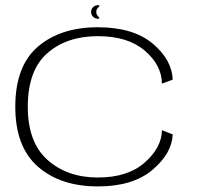

<svg xmlns="http://www.w3.org/2000/svg" viewBox="-20 -696 754 722"><path d="M348 5Q479.5 5 553 -57Q626.5 -119 629.5 -190.5L589 -206.5Q588 -141 524.2 -84.8Q460.5 -28.5 348 -28.5Q233 -28.5 158.8 -94.5Q84.5 -160.5 84.5 -294.5Q84.5 -431.5 157.8 -495.8Q231 -560 348 -560Q461 -560 524.5 -505.5Q588 -451 589 -381.5L629.5 -396.5Q626.5 -472 553.2 -532.8Q480 -593.5 348 -593.5Q208 -593.5 122.8 -520.8Q37.5 -448 37.5 -294.5Q37.5 -143.5 122.8 -69.2Q208 5 348 5ZM348 -625.5Q358.5 -625.5 350.2 -633.2Q342 -641 342 -651.5Q342 -661.5 350.5 -669Q359 -676.5 348 -676.5Q337.5 -676.5 330 -669Q322.5 -661.5 322.5 -651.5Q322.5 -640.5 330.2 -633Q338 -625.5 348 -625.5Z"/></svg>

Font: Anybody Expanded ExtraLight
Style: Regular
Weight: 250
Width: 7
Version: Version 1.113;gftools[0.9.25]